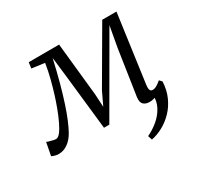

<svg xmlns="http://www.w3.org/2000/svg" viewBox="-190 -742 1171 1140"><g transform="rotate(-30 396.0 -172.0)"><path d="M640 10Q614 10 599.2 -4.5Q584.5 -19 589.5 -54L636 -363L661.5 -504.5L580.5 -364.5L365.5 7H329L288 -367.5L272 -504.5Q252.5 -418 233.8 -349.5Q215 -281 197.5 -228Q180 -175 163.5 -136Q147 -97 132 -70Q111.5 -33.5 82.2 -12.8Q53 8 19 8Q10 8 0.2 6Q-9.5 4 -17.2 1Q-25 -2 -27.5 -4L-10.5 -92.5Q-8 -90.5 4 -86.8Q16 -83 29.5 -80Q43 -77 49.5 -77Q64.5 -77 80.8 -98.2Q97 -119.5 113.2 -153.8Q129.5 -188 144.8 -228.8Q160 -269.5 172 -308Q178.5 -328.5 184.8 -351Q191 -373.5 197.5 -398Q204 -422.5 209.2 -448.2Q214.5 -474 219 -501.5L131 -513.5L136.5 -553.5L345 -554L382.5 -191.5L387.5 -103L429.5 -191.5L640.5 -553.5H738L673.5 -86.5Q673 -81 672.5 -70.5Q672 -60 676.2 -51.5Q680.5 -43 692.5 -43Q707.5 -43 722.2 -52.2Q737 -61.5 752 -74L767.5 -57.5Q762 -50.5 749.5 -39.5Q737 -28.5 719.8 -17Q702.5 -5.5 682.2 2.2Q662 10 640 10ZM767.5 -57.5Q765 0 744.2 46.2Q723.5 92.5 690.8 126.2Q658 160 619 181.2Q580 202.5 540.5 210L531 181Q568.5 164 603.8 135Q639 106 660.5 66.8Q682 27.5 678.5 -20.5Z"/></g></svg>

Font: Merriweather 20pt Light
Style: Italic
Weight: 300
Italic angle: -7.8°
Version: Version 2.101